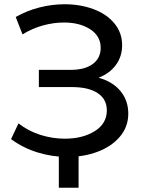

<svg xmlns="http://www.w3.org/2000/svg" viewBox="-20 -731 682 904"><path d="M584 -196Q584 -134 544.5 -87.5Q505 -41 439.5 -16.5Q374 8 297 8Q227 8 158 -13Q89 -34 32 -76L67 -150Q113 -114 170 -96Q227 -78 285 -78Q369 -78 426 -113.5Q483 -149 483 -211Q483 -264 440 -292.5Q397 -321 319 -321H163V-402H312Q379 -402 416.5 -429.5Q454 -457 454 -506Q454 -561 405 -593Q356 -625 281 -625Q232 -625 181.5 -611Q131 -597 86 -569L54 -651Q107 -681 166 -696Q225 -711 284 -711Q358 -711 420 -688Q482 -665 518.5 -621Q555 -577 555 -518Q555 -465 525.5 -425Q496 -385 444 -365Q510 -347 547 -302.5Q584 -258 584 -196ZM350 153H257V-23H350Z"/></svg>

Font: Montserrat Alternates Medium
Style: Regular
Weight: 500
Designer: Julieta Ulanovsky
Foundry: Julieta Ulanovsky
Version: Version 7.200